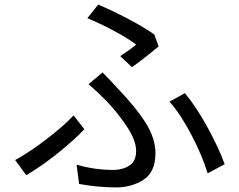

<svg xmlns="http://www.w3.org/2000/svg" viewBox="-20 -791 1040 835"><path d="M572 -597Q540 -622 480 -654.5Q420 -687 360 -712L407 -771Q469 -745 539 -708Q609 -671 651 -641L670 -589Q605 -535 554 -499L503 -547Q549 -577 572 -597ZM473 -52Q513 -52 542.5 -71Q572 -90 572 -134Q572 -179 534.5 -236.5Q497 -294 445 -350Q400 -395 365 -425L426 -476Q452 -450 498 -400Q575 -319 615.5 -253.5Q656 -188 656 -125Q656 -43 604.5 -9.5Q553 24 485 24Q407 24 324 9L313 -75Q390 -52 473 -52ZM717 -349 784 -386Q832 -329 882 -238Q932 -147 957 -77L883 -37Q861 -111 813.5 -202.5Q766 -294 717 -349ZM94 -29 46 -95Q107 -128 182 -185.5Q257 -243 300 -289L347 -229Q300 -180 231 -124.5Q162 -69 94 -29Z"/></svg>

Font: Noto Sans SC
Style: Regular
Weight: 400
Designer: Ryoko NISHIZUKA ____ (kana & ideographs); Paul D. Hunt (Latin, Greek & Cyrillic); Wenlong ZHANG ___ (bopomofo); Sandoll 
Foundry: Adobe Systems Incorporated
Version: Version 1.004